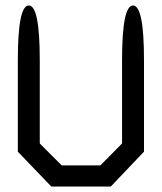

<svg xmlns="http://www.w3.org/2000/svg" viewBox="-20 -670 590 700"><path d="M465 -650Q505 -650 505 -450V-117L384 10H167L45 -117V-450Q45 -650 85 -650Q125 -650 125 -450V-147L205 -67H346L425 -147V-450Q425 -650 465 -650Z"/></svg>

Font: Syne Mono
Style: Regular
Weight: 400
Monospace: yes
Designer: Lucas Descroix
Foundry: Bonjour Monde
Version: Version 2.000; ttfautohint (v1.8.3)